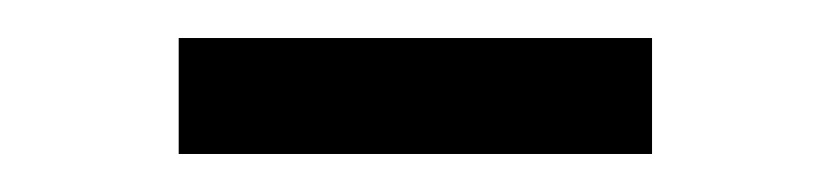

<svg xmlns="http://www.w3.org/2000/svg" viewBox="-20 -355 437 101"><path d="M323 -274V-335H74V-274Z"/></svg>

Font: IBM Plex Thai Looped Light
Style: Regular
Weight: 300
Designer: Mike Abbink, Paul van der Laan, Pieter van Rosmalen, Ben Mitchell, Mark Frömberg
Foundry: Bold Monday
Version: Version 1.0